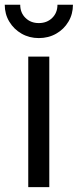

<svg xmlns="http://www.w3.org/2000/svg" viewBox="-43 -773 322 793"><path d="M73.7 0V-539.1H160.6V0ZM117.2 -615.7Q78.1 -615.7 46.1 -634Q14.2 -652.3 -4.6 -683.6Q-23.4 -714.8 -23.4 -753.4H40.5Q40.5 -720.2 62.3 -699Q84 -677.7 117.2 -677.7Q150.9 -677.7 172.6 -699Q194.3 -720.2 194.3 -753.4H258.3Q258.3 -714.8 239.7 -683.6Q221.2 -652.3 189.2 -634Q157.2 -615.7 117.2 -615.7Z"/></svg>

Font: Inter 18pt
Style: Regular
Weight: 400
Designer: Rasmus Andersson
Foundry: rsms
Version: Version 4.001;git-66647c0bb